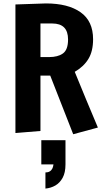

<svg xmlns="http://www.w3.org/2000/svg" viewBox="-20 -770 605 1120"><path d="M273 -329H216V-6L70 6V-744L248 -750Q377 -750 450 -698.5Q523 -647 523 -541Q523 -471 495.5 -426Q468 -381 416 -351L483 -188L551 -26L407 13ZM266 -437Q318 -437 347.5 -458.5Q377 -480 377 -540Q377 -633 285 -633H216V-437ZM245 236Q274 236 286 212Q290 203 292 189H221V48H362V189Q362 237 345.5 267Q329 297 303 312Q277 327 245 330Z"/></svg>

Font: Francois One
Style: Regular
Weight: 400
Designer: Vernon Adams
Foundry: Vernon Adams
Version: Version 2.000